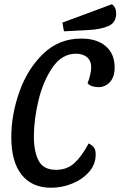

<svg xmlns="http://www.w3.org/2000/svg" viewBox="-20 -861 565 901"><path d="M518 -545Q518 -500 496 -476Q474 -452 441 -452Q426 -452 411.5 -457Q397 -462 391 -471Q398 -487 403 -509Q408 -531 408 -544Q408 -576 388.5 -592.5Q369 -609 336 -609Q271 -609 226.5 -544.5Q182 -480 160.5 -389.5Q139 -299 139 -221Q139 -149 161.5 -106.5Q184 -64 243 -64Q295 -64 330 -96.5Q365 -129 396 -188Q414 -179 421.5 -168Q429 -157 429 -136Q429 -90 398 -54.5Q367 -19 319 0.5Q271 20 220 20Q130 20 81.5 -41Q33 -102 33 -217Q33 -322 70.5 -429Q108 -536 182 -608Q256 -680 361 -680Q435 -680 476.5 -644Q518 -608 518 -545ZM525 -798Q525 -754 488.5 -738.5Q452 -723 394 -720L280 -714L273 -755L505 -841Q525 -828 525 -798Z"/></svg>

Font: Sansita Light Italic
Style: Regular
Weight: 300
Italic angle: -11°
Designer: Pablo Cosgaya
Foundry: Omnibus-Type
Version: Version 1.006